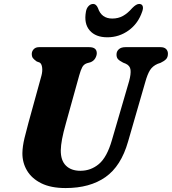

<svg xmlns="http://www.w3.org/2000/svg" viewBox="-20 -939 871 973"><path d="M547 -228.5 634.5 -528.5Q644 -563.5 641.5 -585Q639 -606.5 616.5 -616.5L604 -621.5Q584.5 -631.5 577.2 -640.2Q570 -649 570.5 -663.5Q570.5 -678.5 582 -689.2Q593.5 -700 615.5 -700H793.5Q812.5 -700 821.8 -690.5Q831 -681 831 -667Q831 -648.5 821.2 -638.8Q811.5 -629 793.5 -620.5L779 -615.5Q753.5 -604.5 740.2 -583.5Q727 -562.5 716 -522.5L629 -221.5Q593.5 -97 514.5 -41.5Q435.5 14 312.5 14Q238 14 189.2 -10.2Q140.5 -34.5 116.8 -74.8Q93 -115 93.5 -163.5Q94 -197 104.2 -239.5Q114.5 -282 124 -316L190 -555.5Q196 -578 193.5 -597Q191 -616 181 -622L166 -627.5Q152 -637.5 146.5 -645Q141 -652.5 141 -666.5Q141.5 -680 151.2 -690Q161 -700 177.5 -700H432Q470.5 -700 470.5 -669Q470 -655.5 462 -642.5Q454 -629.5 438.5 -623.5L420.5 -618.5Q404.5 -613 396.8 -598.5Q389 -584 381.5 -557L314.5 -316Q300.5 -266.5 294.5 -234.2Q288.5 -202 288 -177.5Q287.5 -126 314 -99.8Q340.5 -73.5 387.5 -73.5Q440.5 -73.5 481.2 -107.8Q522 -142 547 -228.5ZM549 -845Q579 -845 603 -858.2Q627 -871.5 650 -898Q670.5 -919 685 -919Q699 -919 703 -908.2Q707 -897.5 700.5 -880Q680 -819.5 631.8 -784.8Q583.5 -750 524 -750Q464.5 -750 434.5 -784.8Q404.5 -819.5 415.5 -880Q418.5 -897.5 428.8 -908.2Q439 -919 452.5 -919Q467.5 -919 476.5 -898Q494 -845 549 -845Z"/></svg>

Font: Fraunces 9pt S050
Style: Bold Italic
Weight: 700
Italic angle: -16°
Version: Version 1.000; ttfautohint (v1.8.3)